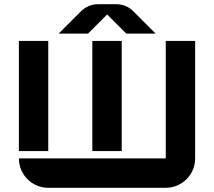

<svg xmlns="http://www.w3.org/2000/svg" viewBox="-20 -895 1020 915"><path d="M533.4 -875H448C416.2 -875 387.9 -863.2 365.5 -840.8L259.7 -735H399.7L490.7 -826L581.7 -735H721.7L615.9 -840.8C593.5 -863.2 565.2 -875 533.4 -875ZM70 -140C70 -62.7 132.7 0 210 0H770C847.3 0 910 -62.7 910 -140V-700H770V-140ZM70 -175H210V-700H70ZM420 -175H560V-700H420Z"/></svg>

Font: Abstante
Style: Regular
Weight: 500
Designer: Valerio Brotto (Silverblur_type)
Version: Version 1.000;Glyphs 3.1.2 (3151)